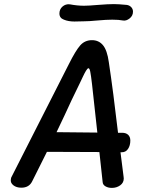

<svg xmlns="http://www.w3.org/2000/svg" viewBox="-20 -907 734 937"><path d="M575 -164H568L583 -46L584 -36Q584 -15 566.5 -2.5Q549 10 526 10Q508 10 495 2.5Q482 -5 481 -18L465 -165L209 -166L137 -22Q122 9 84 9Q60 9 45 -3Q30 -15 33 -32Q33 -39 38 -47L163 -293Q303 -568 316 -594Q349 -660 371.5 -685.5Q394 -711 429 -711Q462 -711 482.5 -686.5Q503 -662 511 -604Q533 -458 556 -259H576Q595 -259 605.5 -249Q616 -239 616 -221Q616 -197 605 -180.5Q594 -164 575 -164ZM455 -260 429 -497Q424 -540 420.5 -557Q417 -574 412 -574Q407 -574 399.5 -561.5Q392 -549 382.5 -528.5Q373 -508 369 -500Q328 -417 295 -344L256 -262ZM343 -802Q314 -802 292 -811Q270 -819 270 -841Q270 -862 285 -875Q300 -888 320 -886Q357 -879 390 -879Q412 -879 458 -883Q508 -887 536 -887Q557 -887 599 -883Q612 -881 620.5 -872Q629 -863 629 -850Q629 -830 612.5 -817Q596 -804 580 -807Q560 -811 528 -811Q499 -811 455 -807Q413 -803 388 -803Z"/></svg>

Font: Mali Medium
Style: Italic
Weight: 500
Italic angle: -10°
Version: Version 1.000; ttfautohint (v1.6)